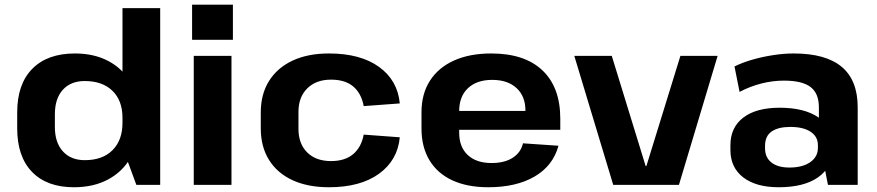

<svg xmlns="http://www.w3.org/2000/svg" viewBox="-20 -774 3674 804"><path d="M289.6 10.1Q176.3 10.1 114.2 -54.1Q52 -118.3 52 -236.6V-303.4Q52 -421.7 115.2 -485.9Q178.4 -550.1 293.8 -550.1Q374 -550.1 433.6 -518.5Q493.3 -487 526.6 -429.2Q560 -371.3 560 -292.2V-250.7Q560 -171.6 526.4 -113Q492.8 -54.5 432.1 -22.2Q371.4 10.1 289.6 10.1ZM334.9 -103.3Q409.3 -103.3 451.1 -145.1Q492.9 -186.9 492.9 -259.7V-280.8Q492.9 -353 450.8 -393.8Q408.7 -434.7 334.9 -434.7Q276.4 -434.7 243.1 -398Q209.8 -361.3 209.8 -295.4V-242Q209.8 -177.2 243.3 -140.2Q276.9 -103.3 334.9 -103.3ZM492.9 -157.6V-740H650.8V0H550.9Z M949.3 -540V0H791.4V-540ZM955.3 -754.4V-607.4H784.4V-754.4Z M1357.4 10.1Q1269 10.1 1204.9 -19.5Q1140.8 -49.1 1106.4 -104.5Q1072 -159.9 1072 -236.6V-303.4Q1072 -379.6 1106.6 -435Q1141.3 -490.4 1205.4 -520.3Q1269.4 -550.1 1357.4 -550.1Q1489.3 -550.1 1567.2 -493.9Q1645.1 -437.7 1654.1 -340.9L1503 -329.7Q1493.1 -383.3 1459.1 -411.9Q1425.1 -440.5 1366.2 -440.5Q1303.7 -440.5 1266.8 -404Q1229.8 -367.5 1229.8 -305.4V-234.6Q1229.8 -172 1266.3 -135.8Q1302.7 -99.5 1366.2 -99.5Q1424.2 -99.5 1458.6 -128.3Q1493.1 -157.2 1503 -210.3L1654.1 -199.1Q1645.1 -102.8 1567 -46.3Q1488.8 10.1 1357.4 10.1Z M2024.4 10.1Q1936.5 10.1 1873.9 -19Q1811.3 -48.1 1778.2 -103.3Q1745 -158.4 1745 -236.1V-303.9Q1745 -380.6 1780.2 -435.7Q1815.4 -490.9 1881 -520.5Q1946.6 -550.1 2037.1 -550.1Q2176.9 -550.1 2251.5 -479.3Q2326.2 -408.5 2326.2 -276.9V-230.5H1873.8V-309.4H2201.5L2180.2 -279.1V-311Q2180.2 -371 2143 -405.2Q2105.7 -439.5 2041.2 -439.5Q1976.3 -439.5 1939.5 -404.7Q1902.8 -370 1902.8 -308.5V-218.8Q1902.8 -158.3 1938.8 -124.8Q1974.8 -91.3 2038.3 -91.3Q2092.7 -91.3 2126.9 -113.3Q2161.1 -135.3 2170 -173.9L2318.6 -163.7Q2295.9 -80 2219 -35Q2142 10.1 2024.4 10.1Z M2384.9 -540H2541.8L2683.7 -78.6H2686.7L2829.2 -540H2985L2823.1 0H2547.8Z M3409.1 -194.1V-324.7Q3409.1 -383 3374.1 -409.7Q3339.1 -436.4 3262.6 -436.4Q3215.1 -436.4 3167.6 -424.2Q3120.1 -412 3077 -389.1L3055.7 -495.7Q3087.4 -511.6 3129.6 -523.9Q3171.8 -536.1 3217.3 -543.1Q3262.8 -550.1 3303.4 -550.1Q3438 -550.1 3504.8 -494Q3571.6 -437.9 3571.6 -324.7V0H3447ZM3240.8 10.1Q3146 10.1 3092.3 -31.2Q3038.6 -72.5 3038.6 -146.1V-165.7Q3038.6 -240.3 3092.5 -281.6Q3146.5 -322.9 3244.8 -322.9Q3347.6 -322.9 3406.5 -282.9Q3465.4 -242.8 3465.4 -169.2V-148.1Q3465.4 -73.5 3406 -31.7Q3346.6 10.1 3240.8 10.1ZM3285.6 -72.4Q3340.6 -72.4 3372.8 -94.9Q3405 -117.4 3405 -155V-165.8Q3405 -201.9 3374.5 -222.2Q3344.1 -242.5 3289.1 -242.5Q3239.1 -242.5 3211.3 -223.4Q3183.6 -204.3 3183.6 -162.9V-153Q3183.6 -114.5 3210.6 -93.4Q3237.6 -72.4 3285.6 -72.4Z"/></svg>

Font: Pathway Extreme 8pt Thin
Style: Regular
Weight: 100
Designer: Eduardo Rodriguez Tunni
Foundry: Eduardo Rodriguez Tunni
Version: Version 1.000